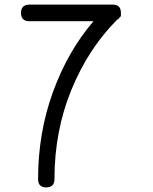

<svg xmlns="http://www.w3.org/2000/svg" viewBox="-20 -812 665 832"><path d="M108 -720H385C310.3 -632.7 251.7 -530 209 -412C166.3 -294 145 -168.7 145 -36C145 -12 156.7 0 180 0C204 0 216 -12 216 -36C216 -174 240.3 -302.7 289 -422C338.3 -542 404.3 -643.3 487 -726C492.3 -728.7 496 -732 498 -736L501 -739L504 -742V-756C504 -780 492.3 -792 469 -792H108C83.3 -792 71 -780 71 -756C71 -732 83.3 -720 108 -720Z"/></svg>

Font: Semi-Coder
Style: Regular
Weight: 400
Version: 0.1000